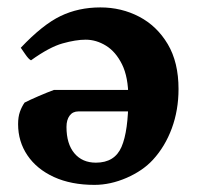

<svg xmlns="http://www.w3.org/2000/svg" viewBox="-20 -489 536 523"><path d="M466.3 -246.6Q466.3 -189 448 -139.4Q429.7 -89.8 396.5 -53.7Q369.1 -23.9 325 -4.6Q280.8 14.6 237.3 14.6Q173.8 14.6 127 -6.8Q80.1 -28.3 54.7 -65.9Q29.3 -103.5 29.3 -150.9Q29.3 -170.4 34.2 -184.3Q39.1 -198.2 46.9 -209.5Q61 -216.8 85.4 -227.3Q109.9 -237.8 127 -244.1H387.7L386.7 -185.5H193.4Q178.2 -185.5 169.7 -174.1Q161.1 -162.6 161.1 -143.1Q161.1 -97.2 182.6 -71.5Q204.1 -45.9 241.2 -45.9Q292.5 -45.9 311 -88.9Q329.6 -131.8 329.6 -222.7Q329.6 -278.8 312.5 -313.5Q295.4 -348.1 268.8 -364.5Q242.2 -380.9 213.4 -380.9Q186.5 -380.9 150.6 -370.8Q114.7 -360.8 64.5 -324.7Q58.1 -327.6 48.8 -341.3Q39.6 -355 36.6 -358.9Q96.2 -421.9 145 -445.3Q193.8 -468.8 253.4 -468.8Q311 -468.8 359.4 -443.4Q407.7 -418 437 -368.7Q466.3 -319.3 466.3 -246.6Z"/></svg>

Font: Gentium Book Plus
Style: Bold
Weight: 700
Designer: Victor Gaultney, Annie Olsen, Iska Routamaa, Becca Hirsbrunner
Foundry: SIL International
Version: Version 6.101